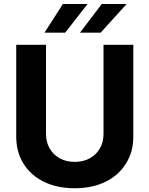

<svg xmlns="http://www.w3.org/2000/svg" viewBox="-20 -958 769 988"><path d="M512.7 -727.5Q550.8 -727.5 666 -727.5Q666 -609.4 666 -254.9Q666 -175.8 627.9 -116.2Q590.8 -55.7 522.5 -22.5Q455.1 10.7 364.3 10.7Q274.4 10.7 206.1 -22.5Q138.7 -55.7 100.6 -116.2Q63.5 -175.8 63.5 -254.9Q63.5 -412.1 63.5 -727.5Q101.6 -727.5 216.8 -727.5Q216.8 -612.3 216.8 -268.6Q216.8 -226.6 235.4 -194.3Q253.9 -162.1 287.1 -143.6Q320.3 -125 364.3 -125Q409.2 -125 442.4 -143.6Q475.6 -162.1 494.1 -194.3Q512.7 -226.6 512.7 -268.6Q512.7 -420.9 512.7 -727.5ZM391.6 -790Q419.9 -827.1 503.9 -937.5Q536.1 -937.5 631.8 -937.5Q598.6 -900.4 498 -790Q471.7 -790 391.6 -790ZM209 -790Q232.4 -827.1 303.7 -937.5Q335.9 -937.5 430.7 -937.5Q402.3 -900.4 315.4 -790Q288.1 -790 209 -790Z"/></svg>

Font: DeepSea
Style: Bold
Weight: 700
Designer: Stem
Version: Version 3.019;git-0a5106e0b